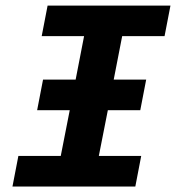

<svg xmlns="http://www.w3.org/2000/svg" viewBox="-20 -679 641 699"><path d="M153.3 -658.7H600.6L579.1 -547.4H424.8L394 -389.2H512.2L490.7 -277.8H372.6L339.8 -111.3H494.1L472.7 0H25.4L46.9 -111.3H201.2L233.9 -277.8H115.2L136.7 -389.2H255.4L286.1 -547.4H131.8Z"/></svg>

Font: Cousine
Style: Bold Italic
Weight: 700
Italic angle: -12°
Monospace: yes
Designer: Steve Matteson
Foundry: Ascender Corporation
Version: Version 1.20